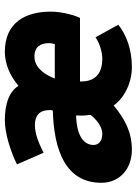

<svg xmlns="http://www.w3.org/2000/svg" viewBox="94 -646 564 792"><g transform="rotate(-90 376.0 -250.0)"><path d="M154 12C226 12 280 -16 337 -63C366 -22 426 12 496 12C566 12 628 -10 670 -44L618 -138C596 -122 558 -110 530 -110C476 -110 434 -133 436 -202H698C706 -216 724 -272 724 -322C724 -426 680 -512 558 -512C510 -512 461 -492 418 -456C392 -496 341 -512 276 -512C224 -512 150 -490 94 -462L142 -352C188 -376 224 -388 256 -388C295 -388 318 -370 318 -326C318 -322 317 -317 316 -314C154 -310 18 -262 18 -114C18 -38 76 12 154 12ZM220 -110C192 -110 174 -124 174 -146C174 -184 208 -216 296 -218C294 -194 296 -176 298 -158C272 -126 244 -110 220 -110ZM448 -306C470 -364 504 -390 538 -390C580 -390 594 -364 594 -330C594 -321 592 -315 590 -306Z"/></g></svg>

Font: Source Sans Pro Black
Style: Italic
Weight: 900
Italic angle: -11°
Designer: Paul D. Hunt
Foundry: Adobe Systems Incorporated
Version: Version 3.006;hotconv 1.0.111;makeotfexe 2.5.65597